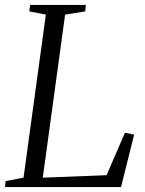

<svg xmlns="http://www.w3.org/2000/svg" viewBox="-28 -763 592 783"><path d="M-7.5 0 -5 -24.5 68 -38.5 159 -703.5 91.5 -716.5 95 -743H322L319.5 -716.5L237.5 -703.5L146.5 -38.5L406.5 -48.5L481.5 -221.5L519 -214L465.5 0Z"/></svg>

Font: Merriweather 96pt Light
Style: Italic
Weight: 300
Italic angle: -7.8°
Version: Version 2.101